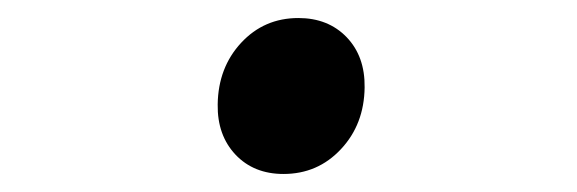

<svg xmlns="http://www.w3.org/2000/svg" viewBox="-20 -487 640 213"><path d="M294.5 -294Q261.5 -294 241.2 -315.5Q221 -337 221.5 -371Q222 -412 247.5 -439.5Q273 -467 311 -467Q344 -467 364.5 -445.8Q385 -424.5 384.5 -390Q384 -349 358.2 -321.5Q332.5 -294 294.5 -294Z"/></svg>

Font: Spline Sans Mono
Style: Italic
Weight: 400
Italic angle: -4°
Monospace: yes
Designer: Eben Sorkin, Mirko Velimirovic
Foundry: Sorkin Type
Version: Version 1.004